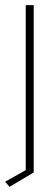

<svg xmlns="http://www.w3.org/2000/svg" viewBox="-20 -498 191 746"><path d="M17 228 0 208 80 163V-478H111V172Z"/></svg>

Font: Turret Road ExtraLight
Style: Regular
Weight: 275
Designer: Noponies
Foundry: Noponies
Version: Version 1.001; ttfautohint (v1.8)